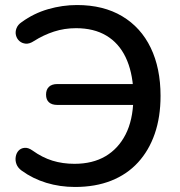

<svg xmlns="http://www.w3.org/2000/svg" viewBox="-20 -734 716 763"><path d="M278 9Q218 9 164 -7.5Q110 -24 66 -56Q51 -67 45.5 -81.5Q40 -96 42.5 -111Q45 -126 54 -135.5Q63 -145 77.5 -146.5Q92 -148 109 -136Q148 -108 188.5 -95.5Q229 -83 276 -83Q348 -83 399 -113Q450 -143 479 -199.5Q508 -256 510 -339L543 -317H208Q186 -317 174.5 -327.5Q163 -338 163 -358Q163 -378 174.5 -389Q186 -400 208 -400H542L510 -372Q506 -451 479 -507Q452 -563 402.5 -592.5Q353 -622 282 -622Q236 -622 194.5 -608.5Q153 -595 115 -571Q97 -559 82 -560.5Q67 -562 57 -571Q47 -580 43.5 -593.5Q40 -607 45.5 -621.5Q51 -636 66 -646Q114 -681 171 -697.5Q228 -714 286 -714Q391 -714 465.5 -669.5Q540 -625 579 -544Q618 -463 618 -353Q618 -269 595 -202.5Q572 -136 528.5 -88.5Q485 -41 422 -16Q359 9 278 9Z"/></svg>

Font: Nunito SemiBold
Style: Regular
Weight: 600
Designer: Vernon Adams
Foundry: Vernon Adams
Version: Version 3.602